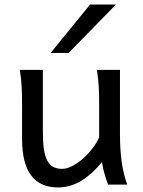

<svg xmlns="http://www.w3.org/2000/svg" viewBox="-20 -801 619 833"><path d="M449.2 0Q445.8 -8.3 441.9 -19.5Q438 -30.8 434.3 -43.5Q430.7 -56.2 427.5 -70.1Q424.3 -84 422.4 -97.7Q377.9 -43.5 330.8 -15.6Q283.7 12.2 231.9 12.2Q75.7 12.2 75.7 -197.8V-341.8Q75.7 -365.2 75.4 -384.3Q75.2 -403.3 74.2 -421.1Q73.2 -439 71.3 -457.5Q69.3 -476.1 65.9 -498H166V-227.1Q166 -185.5 170.2 -155.5Q174.3 -125.5 184.1 -106.2Q193.8 -86.9 209.7 -77.6Q225.6 -68.4 249 -68.4Q270.5 -68.4 294.9 -81.3Q319.3 -94.2 341.6 -114.3Q363.8 -134.3 382.1 -158.4Q400.4 -182.6 410.2 -205.1V-341.8Q410.2 -365.7 409.9 -385Q409.7 -404.3 408.7 -421.9Q407.7 -439.5 405.8 -457.5Q403.8 -475.6 400.4 -498H500.5V-219.7Q500.5 -148.4 508.5 -95Q516.6 -41.5 532.2 0ZM482.9 -781.2 277.8 -571.3H199.7L370.6 -781.2Z"/></svg>

Font: Andika Afr
Style: Regular
Weight: 400
Designer: Victor Gaultney, Annie Olsen, Julie Remington, Don Collingsworth, Eric Hays, Becca Hirsbrunner
Foundry: SIL International
Version: Version 5.000